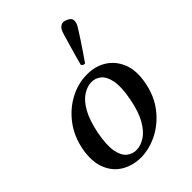

<svg xmlns="http://www.w3.org/2000/svg" viewBox="-241 -954 1082 1082"><g transform="rotate(-45 300.0 -413.0)"><path d="M239 12Q172 13 119.5 -18Q67 -49 43.5 -109.5Q20 -170 36 -256Q53 -342 100.5 -404Q148 -466 212.5 -500Q277 -534 344 -535Q412 -537 464 -505.5Q516 -474 540.5 -413.5Q565 -353 548 -267Q532 -181 484 -119Q436 -57 371.5 -23.5Q307 10 239 12ZM248 -36Q282 -37 316 -59Q350 -81 378.5 -130.5Q407 -180 423 -264Q439 -348 429.5 -397Q420 -446 394 -467Q368 -488 335 -487Q302 -486 268 -464Q234 -442 206 -392.5Q178 -343 161 -259Q145 -175 154 -126Q163 -77 189 -56Q215 -35 248 -36ZM387.2 -587Q380.6 -584.4 373.2 -588.2Q365.8 -592 363.7 -597.7Q364.8 -601.8 370.3 -622.3Q375.8 -642.8 383.9 -671.7Q392 -700.6 400.6 -729.8Q409.1 -759 416 -782.1Q422.9 -805.1 427 -812.1Q434.1 -827.7 450 -835.2Q465.9 -842.6 487.2 -831.8Q511.6 -821.6 513.9 -805.6Q516.2 -789.6 509 -774Q505.5 -766.1 492.8 -746.1Q480.1 -726.1 463.3 -700.2Q446.5 -674.3 429.6 -649.6Q412.7 -624.8 400.7 -607.5Q388.8 -590.2 387.2 -587Z"/></g></svg>

Font: Zen Antique Soft
Style: Regular
Weight: 400
Designer: Yoshimichi Ohira
Foundry: Positype
Version: Version 1.001